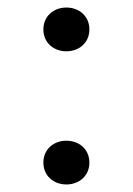

<svg xmlns="http://www.w3.org/2000/svg" viewBox="-20 -475 352 509"><path d="M156 14C190 14 217 -9 217 -44C217 -79 190 -102 156 -102C122 -102 95 -79 95 -44C95 -9 122 14 156 14ZM156 -339C190 -339 217 -362 217 -397C217 -432 190 -455 156 -455C122 -455 95 -432 95 -397C95 -362 122 -339 156 -339Z"/></svg>

Font: Sprat
Style: Regular
Weight: 400
Designer: Ethan Nakache
Foundry: Collletttivo
Version: Version 2.000;Glyphs 3.2 (3217)